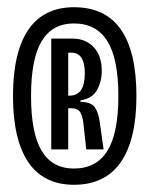

<svg xmlns="http://www.w3.org/2000/svg" viewBox="-20 -715 414 532"><path d="M185 -203Q101 -203 58.5 -265.5Q16 -328 16 -449Q16 -570 58.5 -632.5Q101 -695 185 -695Q358 -695 358 -449Q358 -328 314.5 -265.5Q271 -203 185 -203ZM185 -248Q247 -248 277.5 -297Q308 -346 308 -449Q308 -552 277.5 -601Q247 -650 185 -650Q125 -650 95.5 -601Q66 -552 66 -449Q66 -346 95.5 -297Q125 -248 185 -248ZM122 -301V-608H182Q217 -608 239.5 -584.5Q262 -561 262 -518Q262 -490 249 -466Q236 -442 203 -437V-433Q233 -432 243 -417.5Q253 -403 257 -373L267 -301H219L212 -365Q210 -389 203.5 -402Q197 -415 177 -415H169V-301ZM169 -450H173Q215 -450 215 -512Q215 -569 178 -569H169Z"/></svg>

Font: Bricolage Grotesque 96pt Condensed ExtraLight
Style: Regular
Weight: 200
Width: 3
Designer: Mathieu Triay
Foundry: Atelier Triay
Version: Version 1.001; ttfautohint (v1.8.4.7-5d5b);gftools[0.9.33.de